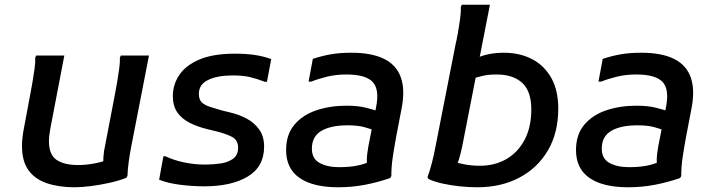

<svg xmlns="http://www.w3.org/2000/svg" viewBox="-20 -780 3015 812"><path d="M73 -163Q73 -179 75 -197.5Q77 -216 81 -237L108 -381Q112 -401 117 -430.5Q122 -460 126 -488.5Q130 -517 129 -536L133 -545H252L193 -237Q190 -221 188.5 -207.5Q187 -194 187 -182Q187 -126 219 -104Q251 -82 311 -82Q343 -82 378 -88.5Q413 -95 441 -106L417 -75Q416 -93 417.5 -117.5Q419 -142 425 -167L466 -381Q470 -401 475 -430.5Q480 -460 484 -488.5Q488 -517 487 -536L491 -545H610L535 -160Q529 -129 524.5 -97Q520 -65 519 -36L514 -28Q484 -16 444 -7Q404 2 364.5 7Q325 12 295 12Q229 12 178.5 -5Q128 -22 100.5 -60Q73 -98 73 -163Z M671 -119H680Q713 -103 757 -93.5Q801 -84 848 -84Q880 -84 912 -88.5Q944 -93 965.5 -108.5Q987 -124 987 -155Q987 -188 960.5 -201.5Q934 -215 893 -225L860 -233Q814 -244 780.5 -261.5Q747 -279 729 -306Q711 -333 711 -374Q711 -423 739 -464Q767 -505 825 -529Q883 -553 973 -553Q1021 -553 1058 -547.5Q1095 -542 1127 -530L1109 -434H1100Q1067 -447 1037 -454Q1007 -461 964 -461Q900 -461 860.5 -442Q821 -423 821 -383Q821 -359 833.5 -347Q846 -335 868.5 -328Q891 -321 918 -313L951 -305Q990 -296 1023 -278.5Q1056 -261 1076.5 -232Q1097 -203 1097 -160Q1097 -75 1028 -33.5Q959 8 844 8Q795 8 742.5 1.5Q690 -5 653 -20Z M1410 12Q1304 12 1247 -27.5Q1190 -67 1190 -145Q1190 -211 1225 -252.5Q1260 -294 1318 -313.5Q1376 -333 1445 -333Q1494 -333 1527.5 -324.5Q1561 -316 1574 -311L1570 -225Q1546 -236 1518.5 -243Q1491 -250 1450 -250Q1379 -250 1339 -226.5Q1299 -203 1299 -151Q1299 -109 1331.5 -91Q1364 -73 1415 -73Q1455 -73 1487.5 -79Q1520 -85 1550 -99L1535 -65Q1532 -80 1531.5 -96Q1531 -112 1533 -128.5Q1535 -145 1538 -162L1570 -324Q1586 -401 1556.5 -433Q1527 -465 1445 -465Q1400 -465 1362 -455.5Q1324 -446 1297 -435H1285L1303 -531Q1342 -544 1380 -550.5Q1418 -557 1466 -557Q1552 -557 1604.5 -531Q1657 -505 1675.5 -452Q1694 -399 1678 -319L1655 -199Q1647 -156 1641 -115Q1635 -74 1635 -35L1630 -27Q1578 -9 1523.5 1.5Q1469 12 1410 12Z M1999 12Q1962 12 1924.5 8Q1887 4 1852.5 -3.5Q1818 -11 1792 -23L1788 -31Q1798 -58 1806.5 -91Q1815 -124 1821 -156L1906 -589Q1911 -610 1916.5 -641Q1922 -672 1926 -702Q1930 -732 1929 -751L1933 -760H2052L1934 -157Q1928 -129 1921.5 -108Q1915 -87 1908 -73L1900 -96Q1917 -90 1946.5 -84.5Q1976 -79 2009 -79Q2073 -79 2122 -107.5Q2171 -136 2199 -189.5Q2227 -243 2227 -317Q2227 -394 2188.5 -429.5Q2150 -465 2080 -465Q2045 -465 2020.5 -459Q1996 -453 1981 -448L1992 -533Q2018 -545 2047.5 -551Q2077 -557 2111 -557Q2179 -557 2231 -529.5Q2283 -502 2312 -449.5Q2341 -397 2341 -321Q2341 -218 2297 -143.5Q2253 -69 2176 -28.5Q2099 12 1999 12Z M2636 12Q2530 12 2473 -27.5Q2416 -67 2416 -145Q2416 -211 2451 -252.5Q2486 -294 2544 -313.5Q2602 -333 2671 -333Q2720 -333 2753.5 -324.5Q2787 -316 2800 -311L2796 -225Q2772 -236 2744.5 -243Q2717 -250 2676 -250Q2605 -250 2565 -226.5Q2525 -203 2525 -151Q2525 -109 2557.5 -91Q2590 -73 2641 -73Q2681 -73 2713.5 -79Q2746 -85 2776 -99L2761 -65Q2758 -80 2757.5 -96Q2757 -112 2759 -128.5Q2761 -145 2764 -162L2796 -324Q2812 -401 2782.5 -433Q2753 -465 2671 -465Q2626 -465 2588 -455.5Q2550 -446 2523 -435H2511L2529 -531Q2568 -544 2606 -550.5Q2644 -557 2692 -557Q2778 -557 2830.5 -531Q2883 -505 2901.5 -452Q2920 -399 2904 -319L2881 -199Q2873 -156 2867 -115Q2861 -74 2861 -35L2856 -27Q2804 -9 2749.5 1.5Q2695 12 2636 12Z"/></svg>

Font: Kufam Medium
Style: Italic
Weight: 500
Italic angle: -11°
Designer: Artur Schmal
Foundry: Original Type
Version: Version 1.301; ttfautohint (v1.8.3)